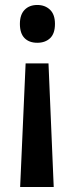

<svg xmlns="http://www.w3.org/2000/svg" viewBox="-20 -615 300 772"><path d="M201 -519Q201 -480 181.5 -461.5Q162 -443 130 -443Q97 -443 78.5 -462Q60 -481 60 -519Q60 -556 79 -575.5Q98 -595 130 -595Q161 -595 181 -576Q201 -557 201 -519ZM83 -360H175L196 137H61Z"/></svg>

Font: Noto Sans Tamil UI Condensed SemiBold
Style: Regular
Weight: 600
Width: 3
Designer: Jelle Bosma - Monotype Design Team
Foundry: Monotype Imaging Inc.
Version: Version 2.004; ttfautohint (v1.8.4.7-5d5b)